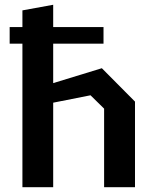

<svg xmlns="http://www.w3.org/2000/svg" viewBox="-20 -785 660 805"><path d="M20.5 -602H74V0H203V-354.5L359.5 -385.5L416.5 -329.5V0H546V-359L407 -499L203 -436.5V-602H414V-671.5H203V-765L74 -741.5V-671.5H20.5Z"/></svg>

Font: Monaspace Krypton SemiBold
Style: Regular
Weight: 600
Designer: Riley Cran & the Lettermatic Team
Foundry: Lettermatic
Version: Version 1.200 (Monaspace Krypton)